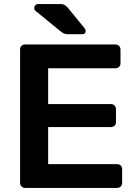

<svg xmlns="http://www.w3.org/2000/svg" viewBox="-20 -917 663 937"><path d="M102 0Q92 0 85 -7Q78 -14 78 -24V-675Q78 -686 84.5 -693Q91 -700 102 -700H543Q554 -700 561 -693Q568 -686 568 -675V-608Q568 -597 561 -590.5Q554 -584 543 -584H215V-409H521Q532 -409 539 -402Q546 -395 546 -384V-321Q546 -310 539 -303.5Q532 -297 521 -297H215V-116H551Q562 -116 569 -109.5Q576 -103 576 -92V-24Q576 -13 569 -6.5Q562 0 551 0ZM312 -750Q301 -750 293.5 -753Q286 -756 277 -763L152 -865Q147 -870 147 -877Q147 -886 152 -891.5Q157 -897 166 -897H275Q288 -897 295 -893Q302 -889 312 -878L393 -779Q398 -774 398 -766Q398 -750 382 -750Z"/></svg>

Font: Rubik AZ
Style: Regular
Weight: 500
Designer: Hubert and Fischer
Foundry: Hubert & Fischer
Version: Version 2.000